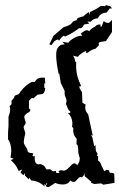

<svg xmlns="http://www.w3.org/2000/svg" viewBox="-20 -745 486 781"><path d="M55.7 -49.3Q46.9 -73.7 24.4 -93.3L35.6 -99.6L22.9 -104L25.9 -128.4Q25.9 -161.1 12.7 -178.2V-201.2Q12.7 -212.4 14.6 -232.4V-271Q21.5 -288.6 21.5 -300.8Q21.5 -307.6 18.6 -313Q27.3 -319.3 27.3 -326.2L26.4 -333Q26.4 -335.4 32 -341.1Q37.6 -346.7 38.1 -350.6Q38.6 -355 42 -356.7Q45.4 -358.4 48.8 -359.4Q52.2 -360.4 54.9 -361.6Q57.6 -362.8 63.5 -372.6Q85.4 -400.9 109.9 -412.1L121.6 -411.6Q128.4 -427.2 147.5 -429.2H162.6L164.1 -404.3L160.2 -407.2V-388.2L164.1 -386.2Q161.6 -363.8 150.9 -362.3L132.8 -359.9L115.7 -344.7L109.9 -346.7L98.1 -335.9L97.7 -307.1Q97.7 -301.8 104 -299.3L100.1 -290Q78.6 -279.8 78.6 -268.1L84.5 -247.1Q84.5 -240.2 80.3 -236.6Q76.2 -232.9 76.2 -226.1L83 -203.6Q76.7 -176.8 76.7 -167.5Q76.7 -162.6 78.9 -158.2Q81.1 -153.8 83.7 -149.7Q86.4 -145.5 88.9 -141.4Q91.3 -137.2 91.8 -132.8Q92.3 -122.1 112.3 -122.1L115.7 -119.1L111.8 -112.3L115.2 -108.9L121.6 -110.4L121.1 -101.6Q121.1 -76.2 138.7 -76.2L142.1 -78.1Q150.4 -76.2 155.5 -73Q160.6 -69.8 162.8 -65.9Q165 -62 167 -58.8Q168.9 -55.7 171.4 -55.7Q174.3 -55.7 180.7 -56.6Q184.1 -56.6 186 -55.2Q188 -53.7 191.2 -50.8Q194.3 -47.9 197.8 -47.9L209 -50.8L207 -45.4Q207 -41 216.8 -41L222.7 -41.5Q218.3 -44.4 218.3 -46.9Q218.3 -50.8 228.5 -52.7L238.3 -50.8Q245.6 -50.8 251.5 -55.4Q257.3 -60.1 262.7 -65.7Q268.1 -71.3 272.7 -75.9Q277.3 -80.6 282.2 -80.6Q288.1 -80.6 294.4 -72.8L302.7 -87.4Q303.2 -94.2 304.7 -101.1Q301.3 -111.3 298.8 -123Q298.3 -145 295.9 -152.8Q294.4 -157.7 292.5 -157.7H292Q291.5 -157.7 291 -156.7L292 -180.2Q282.2 -190.9 279.3 -202.6Q277.8 -208 277.8 -215.3L278.3 -224.1L272.9 -229.5Q274.4 -236.3 274.4 -242.7Q274.4 -251.5 272 -259.3Q268.1 -274.4 255.9 -285.6H265.1L266.6 -290.5L258.3 -298.3L249.5 -319.3Q249.5 -322.3 247.6 -325.7H249Q249 -328.1 250 -330.1Q251 -332 251 -335.9L250 -335.4V-340.8L244.1 -356Q242.7 -361.3 242.7 -367.7Q242.7 -371.1 243.2 -375L227.1 -407.7L221.2 -445.8L218.8 -443.4Q208.5 -491.7 208.5 -520Q208.5 -533.7 210.9 -542.5Q216.8 -556.6 228 -562.5L243.2 -564.9L233.4 -575.2L257.8 -570.8Q265.6 -582.5 283.2 -591.3Q299.3 -599.6 310.1 -599.6Q312.5 -599.6 314.9 -599.1L308.6 -608.9L323.7 -619.1Q329.6 -622.1 334 -622.1Q338.9 -622.1 342.3 -617.7Q353 -630.4 367.2 -637.2Q374 -645.5 384.8 -645.5Q386.7 -645.5 388.7 -645L389.2 -636.7L391.1 -635.3Q394 -636.7 401.9 -659.2Q411.1 -651.9 418.5 -651.9Q421.9 -651.9 424.8 -653.3L435.5 -663.6V-614.7L411.1 -578.1Q388.2 -574.7 384.3 -572.8Q381.3 -570.8 381.3 -567.4Q381.3 -565.9 381.8 -564.5L382.8 -562L369.6 -547.4Q361.8 -545.4 353 -541.5Q344.7 -537.1 335 -529.8L329.1 -530.3L330.6 -535.6Q330.1 -537.1 328.6 -537.1Q327.1 -537.1 324.7 -535.6Q306.2 -526.4 296.4 -513.7L277.8 -518.6L283.7 -505.9Q284.7 -503.4 284.7 -501Q284.7 -493.7 290 -492.7Q289.6 -485.4 289.6 -478Q289.6 -454.6 295.4 -432.6Q297.9 -423.8 301.8 -414.3Q305.7 -404.8 310.5 -393.6L303.7 -394.5Q302.7 -394 302.7 -392.1Q302.7 -391.1 303.2 -389.2Q304.7 -382.3 313.5 -370.1L315.4 -327.1L328.6 -319.3Q326.7 -313 326.7 -307.1Q326.7 -302.2 328.1 -297.9Q330.1 -288.6 338.4 -280.8L357.4 -192.9L349.6 -196.3L355.5 -187L363.3 -149.9L368.2 -155.3L370.1 -130.9L377.4 -118.7L373.5 -112.8L379.4 -109.4L378.9 -91.8Q388.2 -87.4 392.1 -72.8L404.3 -48.3L413.1 -54.2Q424.8 -54.2 424.8 -47.9Q424.8 -42 429.7 -42Q444.8 -42 444.8 -35.6L445.8 -1L400.4 6.3L391.6 1L363.8 3.4L349.6 -1.5L352.1 -4.9L324.7 -28.3Q324.2 -35.6 323.2 -42.5L321.8 -33.2L314 -23.9L308.6 -24.9Q303.7 -24.9 300.3 -21.7Q296.9 -18.6 293.9 -14.9Q291 -11.2 287.8 -8.1Q284.7 -4.9 280.3 -4.9Q273.9 -4.9 265.6 -10.7Q257.3 5.4 236.8 5.4Q217.8 5.4 205.1 -1L178.2 16.1Q166.5 15.6 166.5 10.3L171.9 2L170.4 -2.4L168.5 2.9L164.1 8.8L161.6 2.4L160.6 6.3L161.6 13.7Q137.2 -9.3 107.9 -10.7L98.1 -22.5L96.7 -15.1L81.1 -31.7V-41L74.7 -32.2L63.5 -43.5L70.3 -55.7ZM180.7 -564.5 197.8 -599.6 238.3 -634.3Q270.5 -642.6 276.4 -657.7L291 -662.6L295.9 -671.4Q305.7 -675.3 319.3 -678.7Q327.6 -687.5 341.3 -696.3L342.8 -683.1Q343.3 -691.4 347.7 -696.8Q375 -709 390.6 -721.2L408.7 -719.7L409.7 -724.6L428.2 -719.7L436 -710.9L426.3 -710.4L413.6 -693.8Q388.2 -692.9 377.9 -670.4Q359.9 -670.4 349.1 -656.7L335.4 -657.2L343.3 -648.9L321.8 -645.5Q314.9 -631.8 309.6 -630.4H301.8Q285.2 -617.7 267.1 -607.4L243.7 -595.7L240.7 -600.6Q231.4 -595.7 220.2 -579.6Q218.8 -584 214.8 -584Q210.9 -584 204.1 -579.1Q200.2 -577.6 189.5 -561.5Z"/></svg>

Font: Truetypewriter PolyglOTT
Style: Regular
Weight: 400
Designer: Sergey Beatoff a.k.a. Sam_T
Version: Version 3.76